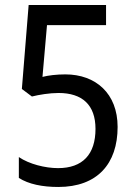

<svg xmlns="http://www.w3.org/2000/svg" viewBox="-20 -734 540 764"><path d="M212 10C367 10 448 -82 448 -229C448 -362 361 -438 240 -438C205 -438 172 -434 149 -428L167 -634H402V-714H94L67 -380L107 -350C135 -357 177 -364 213 -364C307 -364 360 -317 360 -221C360 -120 309 -65 211 -65C160 -65 96 -81 55 -109V-26C94 -1 149 10 212 10Z"/></svg>

Font: Noto Sans Bengali SemiCondensed
Style: Regular
Weight: 400
Width: 4
Designer: Jelle Bosma - Monotype Design Team
Foundry: Monotype Imaging Inc.
Version: Version 2.003